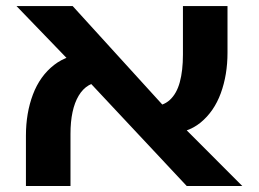

<svg xmlns="http://www.w3.org/2000/svg" viewBox="-20 -622 865 642"><path d="M604.4 0 232.5 -397.2 35.1 -601.8H222.9L568.8 -221.8L790.2 0ZM66.7 0V-168.2Q66.7 -244.1 90.1 -306Q113.5 -367.9 160.8 -404.8Q208.2 -441.8 277.9 -442L322.6 -348.5Q270.6 -348.2 243.1 -302.1Q215.7 -256.1 215.7 -174.2V0ZM536.5 -174.8 486.8 -266.4Q524.7 -266.6 547.7 -287.7Q570.7 -308.7 581.2 -347.2Q591.7 -385.7 591.7 -439.7V-601.8H740.7V-445.7Q740.7 -371.7 718.3 -310.4Q695.8 -249 650.5 -212Q605.2 -175.1 536.5 -174.8Z"/></svg>

Font: Noto Sans Hebrew
Style: Regular
Weight: 400
Designer: Monotype Design Team
Foundry: Monotype Imaging Inc.
Version: Version 2.003;January 10, 2023;FontCreator 14.0.0.2877 64-bi